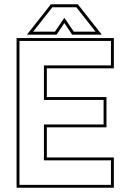

<svg xmlns="http://www.w3.org/2000/svg" viewBox="-20 -878 610 898"><path d="M57.5 0V-700H512.5V-558.5H199V-424H478V-282.5H199V-141.5H512.5V0ZM71 -13.5H499V-128H185.5V-296H464.5V-410.5H185.5V-572H499V-686.5H71ZM218 -858H344L456 -716H317.5L281 -770L244.5 -716H106ZM225 -844 135 -730H237L281 -795L325 -730H427L337 -844Z"/></svg>

Font: Tourney Thin Thin
Style: Regular
Weight: 250
Version: Version 1.015